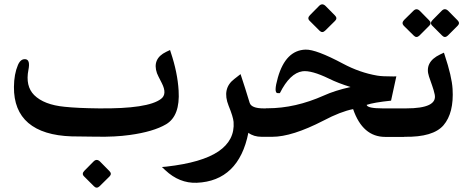

<svg xmlns="http://www.w3.org/2000/svg" viewBox="-20 -632 2176 887"><path d="M278.3 -138.7Q337.9 -132.3 437 -131.3Q664.1 -128.9 724.1 -175.3Q753.4 -197.3 727.5 -248Q707.5 -286.6 705.1 -293.9Q682.1 -360.8 748 -392.6L765.6 -400.9L769 -390.1Q800.3 -296.9 805.2 -213.4Q812.5 -96.7 747.6 -58.1Q689 -23.4 578.6 -8.3Q512.2 1 426.3 -0.5Q331.5 -1.5 311 -2Q178.7 -6.3 110.8 -64Q43.5 -121.6 44.4 -230.5Q44.9 -290 63 -332Q75.7 -361.3 98.1 -358.4Q120.6 -355.5 111.3 -309.1Q96.7 -234.4 137.7 -192.9Q183.1 -147.9 278.3 -138.7ZM442.2 114.4 485.4 158.2Q498.2 170.9 486 183.1L440 228.5Q426.7 241.2 414 228.5L368.6 183.1Q355.8 170.9 370.2 156.5L412.3 113.9Q426.7 99.5 442.2 114.4Z M1133.3 -157.2Q1141.1 -131.3 1198.2 -131.3H1218.8V0H1217.3Q1189.5 0 1189 0Q1151.9 0 1127.4 -18.6Q1105.5 92.3 1045.4 150.4Q985.4 208.5 888.7 212.4Q808.6 215.3 743.7 154.3L728 139.6L749 137.7Q913.1 119.1 989.3 67.4Q1065.4 15.6 1059.1 -68.8Q1057.1 -92.3 1036.1 -143.6Q1004.4 -223.1 1062.5 -267.1L1091.3 -289.6Q1113.3 -223.6 1133.3 -157.2Z M1673.8 -147.5Q1677.2 -131.3 1747.6 -131.3H1847.2V0.5H1759.8Q1655.3 0.5 1611.3 -127.9Q1553.7 -116.7 1474.1 -74.7Q1329.1 0 1237.8 0H1208.5V-131.8H1216.3Q1344.2 -131.8 1476.6 -190.9Q1527.3 -213.9 1599.6 -230Q1542.5 -247.6 1500 -268.6Q1418.5 -308.1 1377.4 -302.7Q1319.3 -294.4 1272.9 -201.7H1262.7Q1243.2 -202.1 1263.7 -273.9Q1299.8 -399.9 1391.6 -402.8Q1439.9 -404.3 1564.5 -337.9Q1642.1 -296.4 1722.7 -282.7Q1744.6 -278.8 1798.3 -278.8L1811 -279.3L1786.6 -167Q1706.5 -158.7 1673.8 -147.5ZM1484.2 -604.3 1527.4 -560.6Q1540.2 -547.9 1528 -535.7L1482 -490.3Q1468.7 -477.5 1456 -490.3L1410.6 -535.7Q1397.8 -547.9 1412.2 -562.3L1454.3 -604.9Q1468.7 -619.3 1484.2 -604.3Z M1849.6 0H1836.4V-131.3H1856.4Q2001.5 -131.3 1988.3 -195.3Q1983.9 -215.8 1976.6 -236.1Q1969.2 -256.3 1961.9 -278.3Q1939.5 -345.2 2013.2 -380.4L2030.8 -388.7L2034.2 -378.4Q2067.4 -278.8 2070.8 -221.2Q2077.6 -110.4 2028.8 -53.2Q1981 2 1849.6 0ZM2050.7 -581.9 2093.9 -538.1Q2106.6 -525.4 2094.4 -513.2L2049 -467.8Q2035.2 -454.5 2022.4 -467.8L1977 -513.2Q1964.3 -525.4 1978.7 -539.8L2020.8 -582.4Q2035.2 -596.8 2050.7 -581.9ZM1919.4 -581.9 1962.6 -538.1Q1975.4 -525.4 1963.2 -513.2L1917.8 -467.8Q1903.9 -454.5 1891.2 -467.8L1845.2 -513.2Q1833.6 -525.9 1846.9 -539.8L1890.1 -582.4Q1904.5 -596.3 1919.4 -581.9Z"/></svg>

Font: Gandom
Style: Bold
Weight: 700
Foundry: DejaVu fonts team - Redesigned by Saber Rastikerdar - Based on Samim Font
Version: Version 0.3